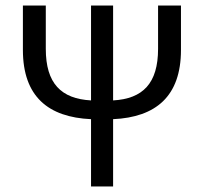

<svg xmlns="http://www.w3.org/2000/svg" viewBox="-20 -676 739 696"><path d="M310 0H390V-244C545 -251 636 -327 636 -495V-656H553V-499C553 -374 498 -318 390 -312V-656H310V-312C202 -318 146 -373 146 -499V-656H63V-495C63 -326 155 -251 310 -244Z"/></svg>

Font: DAIFUKU Sans
Style: Regular
Weight: 400
Designer: Original font ‘Source Han Sans JP’ : Paul D. Hunt
Foundry: Daifuku
Version: Version 1.000